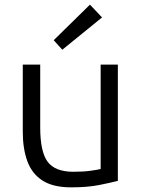

<svg xmlns="http://www.w3.org/2000/svg" viewBox="-20 -796 611 826"><path d="M286 10Q208 10 162.5 -19.5Q117 -49 97.5 -103Q78 -157 78 -228V-518H153V-248Q153 -143 185 -100Q217 -57 296 -57Q338 -57 370.5 -61.5Q403 -66 413 -69V-518H487V-18Q457 -10 406.5 0Q356 10 286 10ZM248 -582 211 -623 367 -776 419 -721Z"/></svg>

Font: Ubuntu Sans
Style: Regular
Weight: 400
Designer: Dalton Maag Ltd
Foundry: Dalton Maag Ltd
Version: Version 1.006; ttfautohint (v1.8.4.7-5d5b)